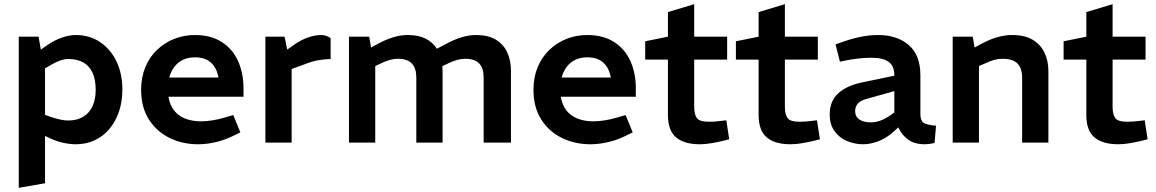

<svg xmlns="http://www.w3.org/2000/svg" viewBox="-20 -684 5547 921"><path d="M70 217V-508H165L176 -446L206 -467Q241 -491 276.5 -503.5Q312 -516 344 -516Q409 -516 459.5 -482.5Q510 -449 538.5 -390Q567 -331 567 -254Q567 -196 550.5 -148Q534 -100 504.5 -65Q475 -30 434 -11Q393 8 343 8Q315 8 283.5 1Q252 -6 226 -18L196 -32V195ZM307 -106Q349 -106 378.5 -123.5Q408 -141 423.5 -174Q439 -207 439 -253Q439 -302 424 -335Q409 -368 379.5 -384.5Q350 -401 308 -401Q290 -401 269.5 -394Q249 -387 225 -373L196 -356V-133L230 -121Q252 -114 271 -110Q290 -106 307 -106Z M930 8Q856 8 794 -22Q732 -52 694.5 -110.5Q657 -169 657 -253Q657 -313 677 -361.5Q697 -410 733 -444.5Q769 -479 815.5 -497.5Q862 -516 915 -516Q991 -516 1043 -483Q1095 -450 1121.5 -392Q1148 -334 1148 -260V-220H788Q795 -179 816 -153Q837 -127 870 -114.5Q903 -102 944 -102Q970 -102 998 -106.5Q1026 -111 1054 -119L1099 -132L1133 -49L1094 -30Q1054 -11 1012 -1.5Q970 8 930 8ZM792 -312H1028Q1020 -358 992 -383.5Q964 -409 915 -409Q883 -409 858.5 -397.5Q834 -386 817 -364Q800 -342 792 -312Z M1253 0V-508H1345L1358 -446L1396 -473Q1425 -493 1458 -504.5Q1491 -516 1521 -516Q1532 -516 1543.5 -512.5Q1555 -509 1566 -501V-401Q1535 -400 1506.5 -395Q1478 -390 1442 -376L1379 -353V0Z M1654 0V-508H1751L1760 -456L1793 -474Q1830 -494 1865.5 -505Q1901 -516 1936 -516Q1993 -516 2030 -494Q2067 -472 2085 -433Q2103 -394 2103 -343V0H1977V-312Q1977 -357 1955.5 -379.5Q1934 -402 1889 -402Q1870 -402 1852 -397Q1834 -392 1816 -384L1780 -367V0ZM2300 0V-312Q2300 -357 2278.5 -379.5Q2257 -402 2211 -402Q2192 -402 2174.5 -397Q2157 -392 2139 -384L2094 -363L2066 -445L2121 -474Q2158 -494 2193.5 -505Q2229 -516 2264 -516Q2321 -516 2358 -494Q2395 -472 2413 -433Q2431 -394 2431 -343V0Z M2812 8Q2738 8 2676 -22Q2614 -52 2576.5 -110.5Q2539 -169 2539 -253Q2539 -313 2559 -361.5Q2579 -410 2615 -444.5Q2651 -479 2697.5 -497.5Q2744 -516 2797 -516Q2873 -516 2925 -483Q2977 -450 3003.5 -392Q3030 -334 3030 -260V-220H2670Q2677 -179 2698 -153Q2719 -127 2752 -114.5Q2785 -102 2826 -102Q2852 -102 2880 -106.5Q2908 -111 2936 -119L2981 -132L3015 -49L2976 -30Q2936 -11 2894 -1.5Q2852 8 2812 8ZM2674 -312H2910Q2902 -358 2874 -383.5Q2846 -409 2797 -409Q2765 -409 2740.5 -397.5Q2716 -386 2699 -364Q2682 -342 2674 -312Z M3337 8Q3262 8 3223 -25Q3184 -58 3184 -132V-398H3075V-486L3184 -508V-626L3310 -664V-508H3468V-398H3310V-172Q3310 -136 3322.5 -118Q3335 -100 3381 -100Q3394 -100 3408 -101Q3422 -102 3438 -104L3464 -107L3478 -16L3455 -10Q3427 -3 3395.5 2.5Q3364 8 3337 8Z M3772 8Q3697 8 3658 -25Q3619 -58 3619 -132V-398H3510V-486L3619 -508V-626L3745 -664V-508H3903V-398H3745V-172Q3745 -136 3757.5 -118Q3770 -100 3816 -100Q3829 -100 3843 -101Q3857 -102 3873 -104L3899 -107L3913 -16L3890 -10Q3862 -3 3830.5 2.5Q3799 8 3772 8Z M4121 8Q4080 8 4043 -7.5Q4006 -23 3983 -55Q3960 -87 3960 -135Q3960 -199 4001 -236.5Q4042 -274 4117 -289L4270 -321V-323Q4270 -367 4243 -387Q4216 -407 4160 -407Q4128 -407 4094.5 -403Q4061 -399 4032 -393L4009 -388L3988 -471L4013 -480Q4063 -498 4106.5 -507Q4150 -516 4193 -516Q4283 -516 4339 -468Q4395 -420 4395 -323V-137Q4395 -106 4409.5 -95.5Q4424 -85 4470 -81L4463 2Q4450 5 4438 6.5Q4426 8 4417 8Q4365 8 4334.5 -15.5Q4304 -39 4289 -73L4266 -52Q4233 -22 4194.5 -7Q4156 8 4121 8ZM4159 -97Q4179 -97 4202 -105Q4225 -113 4248 -129L4270 -144V-247L4135 -209Q4106 -201 4094 -186Q4082 -171 4082 -151Q4082 -125 4102 -111Q4122 -97 4159 -97Z M4550 0V-508H4646L4655 -456L4688 -474Q4725 -494 4762 -505Q4799 -516 4835 -516Q4896 -516 4934 -493Q4972 -470 4990.5 -431Q5009 -392 5009 -343V0H4883V-312Q4883 -356 4861 -379Q4839 -402 4789 -402Q4768 -402 4748.5 -396.5Q4729 -391 4708 -381L4676 -367V0Z M5344 8Q5269 8 5230 -25Q5191 -58 5191 -132V-398H5082V-486L5191 -508V-626L5317 -664V-508H5475V-398H5317V-172Q5317 -136 5329.5 -118Q5342 -100 5388 -100Q5401 -100 5415 -101Q5429 -102 5445 -104L5471 -107L5485 -16L5462 -10Q5434 -3 5402.5 2.5Q5371 8 5344 8Z"/></svg>

Font: REM Medium
Style: Regular
Weight: 500
Designer: Octavio Pardo
Foundry: Ashler Design
Version: Version 1.005;gftools[0.9.28]